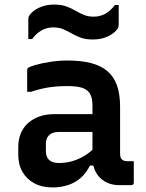

<svg xmlns="http://www.w3.org/2000/svg" viewBox="-20 -811 640 841"><path d="M506 -344Q506 -319 506 -293.5Q506 -268 506 -242.5Q506 -217 506 -191Q506 -165 506 -141Q506 -131 507.5 -124Q509 -117 514 -113Q517 -109 523 -107Q529 -105 538 -105Q540 -105 542.5 -105Q545 -105 548 -105H566Q566 -82 566 -58.5Q566 -35 566 -11Q566 -6 563 -3Q560 0 555 0Q550 0 533.5 0Q517 0 504 0Q477 0 456 -8Q435 -16 418.5 -32Q402 -48 393.5 -70.5Q385 -93 385 -121Q385 -153 385 -187Q385 -221 385 -253Q385 -270 385 -286Q385 -302 385 -318Q385 -334 385 -350Q385 -382 374 -400.5Q363 -419 339.5 -426.5Q316 -434 275 -434Q246 -434 219.5 -431.5Q193 -429 168 -423.5Q143 -418 116 -409H99Q99 -432 99 -456.5Q99 -481 99 -503Q99 -507 100 -509.5Q101 -512 102 -513Q107 -518 134 -526Q161 -534 199 -540Q237 -546 275 -546Q336 -546 379.5 -534.5Q423 -523 451 -499Q479 -475 492.5 -436.5Q506 -398 506 -344ZM181 -148Q181 -124 195 -110.5Q209 -97 238 -97Q267 -97 294.5 -104.5Q322 -112 349 -128Q376 -144 403 -172V-86H374Q359 -55 335.5 -33.5Q312 -12 280 -1Q248 10 210 10Q164 10 130.5 -8Q97 -26 78.5 -58Q60 -90 60 -133V-167Q60 -200 71 -226.5Q82 -253 102.5 -271.5Q123 -290 152 -300.5Q181 -311 217 -311Q252 -311 285 -311Q318 -311 349 -311Q380 -311 410 -311Q418 -311 422.5 -296.5Q427 -282 428 -264Q429 -246 429 -233Q395 -233 364.5 -233Q334 -233 303 -233Q272 -233 238 -233Q223 -233 212.5 -229.5Q202 -226 194 -218Q188 -212 184.5 -202.5Q181 -193 181 -182ZM391 -738Q419 -738 442.5 -751.5Q466 -765 483 -789H500Q500 -775 500 -759.5Q500 -744 500 -730.5Q500 -717 500 -705Q500 -698 499 -693.5Q498 -689 493 -682Q477 -662 449 -650Q421 -638 387 -638Q355 -638 333.5 -646Q312 -654 294 -664.5Q276 -675 257 -683Q238 -691 213 -691Q185 -691 161.5 -677.5Q138 -664 121 -640H104Q104 -655 104 -670Q104 -685 104 -699Q104 -713 104 -724Q104 -731 105 -735.5Q106 -740 111 -747Q127 -767 155 -779Q183 -791 217 -791Q249 -791 270.5 -783Q292 -775 310 -764.5Q328 -754 347 -746Q366 -738 391 -738Z"/></svg>

Font: Recursive SemiBold
Style: Regular
Weight: 600
Version: Version 1.085